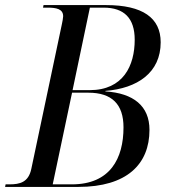

<svg xmlns="http://www.w3.org/2000/svg" viewBox="-42 -734 671 754"><path d="M-22 0H266C456 0 545 -89 545 -224C545 -318 482 -368 372 -375V-377C497 -387 589 -448 589 -568C589 -664 518 -714 375 -714H129L127 -704H145C179 -704 206 -699 206 -670C206 -664 203 -648 201 -639L81 -71C70 -18 36 -10 -5 -10H-20ZM310 -380H243L311 -704H365C445 -704 487 -663 487 -578C487 -476 442 -380 310 -380ZM240 -10H165L241 -370H305C398 -370 443 -324 443 -234C443 -112 391 -10 240 -10Z"/></svg>

Font: Noto Serif Display SemiCondensed
Style: Italic
Weight: 400
Width: 4
Italic angle: -12°
Designer: Monotype Design Team
Foundry: Monotype Imaging Inc.
Version: Version 2.009